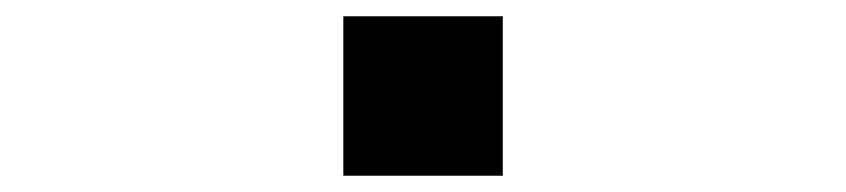

<svg xmlns="http://www.w3.org/2000/svg" viewBox="-20 -478 1040 236"><path d="M402 -262V-458H598V-262Z"/></svg>

Font: M PLUS 1p ExtraBold
Style: Regular
Weight: 800
Version: Version 1.062